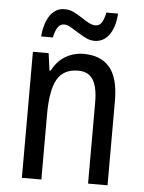

<svg xmlns="http://www.w3.org/2000/svg" viewBox="-53 -772 610 815"><g transform="rotate(5 252.5 -365.0)"><path d="M286 -547Q361 -547 398.5 -501.5Q436 -456 436 -360V0H353V-347Q353 -410 333.5 -442Q314 -474 270 -474Q207 -474 180.5 -427Q154 -380 154 -279V0H71V-537H138L148 -464H153Q167 -491 187 -509.5Q207 -528 233 -537.5Q259 -547 286 -547ZM100 -605Q102 -631 108.5 -653Q115 -675 126 -692.5Q137 -710 153 -719.5Q169 -729 191 -729Q210 -729 228 -720.5Q246 -712 263 -700.5Q280 -689 295.5 -680.5Q311 -672 326 -672Q343 -672 352.5 -687.5Q362 -703 367 -730H417Q413 -671 389 -638.5Q365 -606 327 -606Q308 -606 290 -615Q272 -624 254.5 -635Q237 -646 222 -655Q207 -664 193 -664Q177 -664 166.5 -649Q156 -634 150 -605Z"/></g></svg>

Font: Noto Sans Condensed
Style: Regular
Weight: 400
Width: 3
Version: Version 2.013